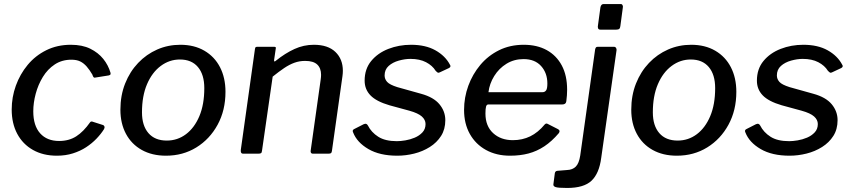

<svg xmlns="http://www.w3.org/2000/svg" viewBox="-20 -762 4228 952"><path d="M331 -540Q388 -540 427.5 -520.5Q467 -501 492 -470Q517 -439 528 -401Q529 -395 527.5 -392.5Q526 -390 519 -388L450 -377Q446 -376 443 -380.5Q440 -385 438 -392Q424 -416 409.5 -432.5Q395 -449 377.5 -457.5Q360 -466 334 -466Q287 -466 251.5 -442.5Q216 -419 192.5 -380.5Q169 -342 157 -297Q145 -252 145 -210Q145 -139 179 -101Q213 -63 273 -63Q322 -63 358 -86Q394 -109 427 -156Q432 -162 441 -158L491 -142Q495 -141 497.5 -135.5Q500 -130 496 -122Q481 -98 458.5 -74.5Q436 -51 407 -32Q378 -13 341.5 -1.5Q305 10 262 10Q194 10 143.5 -18.5Q93 -47 65.5 -98.5Q38 -150 38 -219Q38 -280 58.5 -337Q79 -394 117 -440Q155 -486 209.5 -513Q264 -540 331 -540Z M803 10Q734 10 683 -18.5Q632 -47 604.5 -98.5Q577 -150 577 -218Q577 -289 600.5 -348Q624 -407 665 -450Q706 -493 759.5 -516.5Q813 -540 874 -540Q943 -540 993.5 -510.5Q1044 -481 1071 -428.5Q1098 -376 1098 -307Q1098 -215 1059 -143.5Q1020 -72 953.5 -31Q887 10 803 10ZM807 -65Q860 -65 902 -96.5Q944 -128 968.5 -186Q993 -244 993 -325Q993 -392 961.5 -429.5Q930 -467 872 -467Q820 -467 777 -435Q734 -403 709 -344.5Q684 -286 684 -205Q684 -139 716 -102Q748 -65 807 -65Z M1186 0Q1178 0 1175.5 -5.5Q1173 -11 1174 -19L1244 -518Q1245 -526 1247.5 -528Q1250 -530 1256 -530H1339Q1344 -530 1346.5 -528Q1349 -526 1347 -519L1339 -464Q1338 -452 1348 -461Q1394 -498 1440 -519Q1486 -540 1536 -540Q1606 -540 1643 -504.5Q1680 -469 1680 -411Q1680 -405 1679.5 -398Q1679 -391 1678 -384L1626 -15Q1625 -6 1621.5 -3Q1618 0 1608 0H1532Q1524 0 1521.5 -5.5Q1519 -11 1521 -19L1570 -367Q1571 -374 1571.5 -380Q1572 -386 1572 -391Q1572 -424 1553 -442Q1534 -460 1493 -460Q1465 -460 1440 -451Q1415 -442 1389 -424.5Q1363 -407 1332 -382L1279 -14Q1278 -5 1274 -2.5Q1270 0 1260 0H1186Z M1950 10Q1863 10 1806.5 -23Q1750 -56 1731 -105Q1725 -117 1736 -122L1783 -146Q1790 -149 1795 -148Q1800 -147 1804 -140Q1821 -106 1855.5 -84Q1890 -62 1948 -62Q1966 -62 1990 -66Q2014 -70 2036.5 -79.5Q2059 -89 2074.5 -105.5Q2090 -122 2090 -147Q2090 -168 2071.5 -184.5Q2053 -201 2010 -213L1911 -240Q1846 -259 1817 -289Q1788 -319 1788 -362Q1788 -420 1820.5 -459.5Q1853 -499 1905.5 -519.5Q1958 -540 2018 -540Q2090 -540 2139 -512.5Q2188 -485 2211 -441Q2214 -437 2213.5 -433Q2213 -429 2207 -425L2160 -403Q2154 -400 2150.5 -402Q2147 -404 2140 -411Q2124 -437 2092.5 -453.5Q2061 -470 2015 -470Q1988 -470 1957.5 -461.5Q1927 -453 1907 -435Q1887 -417 1887 -388Q1887 -370 1899.5 -356Q1912 -342 1950 -330L2068 -297Q2130 -280 2159 -245Q2188 -210 2188 -166Q2188 -121 2167 -88Q2146 -55 2111 -33Q2076 -11 2034 -0.5Q1992 10 1950 10Z M2509 10Q2441 10 2389.5 -18.5Q2338 -47 2309.5 -98Q2281 -149 2281 -217Q2281 -279 2302 -336.5Q2323 -394 2361.5 -440Q2400 -486 2454.5 -513Q2509 -540 2577 -540Q2643 -540 2691 -513.5Q2739 -487 2765.5 -437.5Q2792 -388 2792 -317Q2792 -304 2791 -289.5Q2790 -275 2788 -260Q2787 -252 2782 -248Q2777 -244 2767 -244H2401Q2393 -244 2390 -233.5Q2387 -223 2387 -199Q2387 -137 2425 -102Q2463 -67 2523 -67Q2570 -67 2609 -86Q2648 -105 2681 -145Q2686 -150 2690 -149.5Q2694 -149 2699 -146L2746 -122Q2760 -115 2751 -102Q2716 -61 2679 -36.5Q2642 -12 2600.5 -1Q2559 10 2509 10ZM2671 -305Q2681 -305 2687.5 -313.5Q2694 -322 2694 -348Q2694 -400 2663 -434.5Q2632 -469 2576 -469Q2529 -469 2491.5 -446Q2454 -423 2430.5 -385Q2407 -347 2402 -305Z M2961 21Q2951 98 2913 134Q2875 170 2792 170Q2747 170 2734.5 165.5Q2722 161 2724 151L2731 97Q2732 92 2734.5 89Q2737 86 2743 85L2792 81Q2819 80 2835 64Q2851 48 2857 9L2931 -518Q2933 -525 2935.5 -527.5Q2938 -530 2945 -530H3024Q3031 -530 3034.5 -524.5Q3038 -519 3037 -513L2961 21ZM3056 -633Q3055 -623 3050.5 -619Q3046 -615 3035 -615H2957Q2948 -615 2945.5 -621.5Q2943 -628 2945 -637L2957 -725Q2960 -742 2973 -742H3058Q3064 -742 3067 -736Q3070 -730 3068 -723Z M3336 10Q3267 10 3216 -18.5Q3165 -47 3137.5 -98.5Q3110 -150 3110 -218Q3110 -289 3133.5 -348Q3157 -407 3198 -450Q3239 -493 3292.5 -516.5Q3346 -540 3407 -540Q3476 -540 3526.5 -510.5Q3577 -481 3604 -428.5Q3631 -376 3631 -307Q3631 -215 3592 -143.5Q3553 -72 3486.5 -31Q3420 10 3336 10ZM3340 -65Q3393 -65 3435 -96.5Q3477 -128 3501.5 -186Q3526 -244 3526 -325Q3526 -392 3494.5 -429.5Q3463 -467 3405 -467Q3353 -467 3310 -435Q3267 -403 3242 -344.5Q3217 -286 3217 -205Q3217 -139 3249 -102Q3281 -65 3340 -65Z M3895 10Q3808 10 3751.5 -23Q3695 -56 3676 -105Q3670 -117 3681 -122L3728 -146Q3735 -149 3740 -148Q3745 -147 3749 -140Q3766 -106 3800.5 -84Q3835 -62 3893 -62Q3911 -62 3935 -66Q3959 -70 3981.5 -79.5Q4004 -89 4019.5 -105.5Q4035 -122 4035 -147Q4035 -168 4016.5 -184.5Q3998 -201 3955 -213L3856 -240Q3791 -259 3762 -289Q3733 -319 3733 -362Q3733 -420 3765.5 -459.5Q3798 -499 3850.5 -519.5Q3903 -540 3963 -540Q4035 -540 4084 -512.5Q4133 -485 4156 -441Q4159 -437 4158.5 -433Q4158 -429 4152 -425L4105 -403Q4099 -400 4095.5 -402Q4092 -404 4085 -411Q4069 -437 4037.5 -453.5Q4006 -470 3960 -470Q3933 -470 3902.5 -461.5Q3872 -453 3852 -435Q3832 -417 3832 -388Q3832 -370 3844.5 -356Q3857 -342 3895 -330L4013 -297Q4075 -280 4104 -245Q4133 -210 4133 -166Q4133 -121 4112 -88Q4091 -55 4056 -33Q4021 -11 3979 -0.5Q3937 10 3895 10Z"/></svg>

Font: Libre Franklin Medium
Style: Italic
Weight: 500
Italic angle: -8°
Designer: Pablo Impallari, Rodrigo Fuenzalida, Nhung Nguyen
Foundry: Impallari Type
Version: Version 3.000